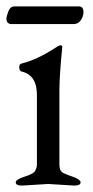

<svg xmlns="http://www.w3.org/2000/svg" viewBox="-25 -575 290 598"><path d="M222 -555Q227 -555 231 -551Q235 -547 235 -536Q235 -525 227 -512.5Q219 -500 204 -500H9Q4 -500 -0.5 -504Q-5 -508 -5 -516Q-5 -524 1 -539.5Q7 -555 19 -555ZM125 -2 44 3Q24 3 24 -7Q24 -16 52 -25Q81 -34 85 -44Q90 -54 90 -62V-279Q90 -341 43 -352Q35 -354 35 -365Q35 -376 42 -377Q90 -389 144 -424Q160 -434 162 -434Q169 -434 169 -429Q160 -338 160 -294V-62Q160 -42 172.5 -36Q185 -30 206 -23Q226 -15 226 -7Q226 3 206 3Z"/></svg>

Font: Benne
Style: Regular
Weight: 400
Designer: John-Daniel Harrington
Version: Version 1.001